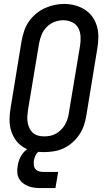

<svg xmlns="http://www.w3.org/2000/svg" viewBox="-20 -766 540 977"><path d="M203 8Q175 8 147 2Q119 -4 96.5 -18.5Q74 -33 58.5 -55.5Q43 -78 35.5 -104.5Q28 -131 28.5 -159.5Q29 -188 34 -217L90 -559Q95 -584 103 -608.5Q111 -633 126 -655Q141 -677 162 -695Q183 -713 207 -724Q231 -735 256 -740.5Q281 -746 306 -746Q335 -746 362.5 -738.5Q390 -731 412.5 -716.5Q435 -702 450.5 -680Q466 -658 473.5 -631.5Q481 -605 480.5 -576Q480 -547 475 -518L419 -176Q415 -151 406.5 -126.5Q398 -102 383 -80Q368 -58 347.5 -40Q327 -22 303 -11Q279 0 253.5 4Q228 8 203 8ZM205 -72Q220 -72 235.5 -75Q251 -78 265 -86Q279 -94 290.5 -105.5Q302 -117 310 -130.5Q318 -144 323 -159Q328 -174 330 -189L387 -531Q391 -555 390 -579Q389 -603 378.5 -623Q368 -643 347 -653Q326 -663 302 -663Q279 -663 257 -654.5Q235 -646 218 -629Q201 -612 192 -590Q183 -568 179 -546L122 -204Q120 -188 119 -172Q118 -156 121 -141Q124 -126 130.5 -112.5Q137 -99 148 -89.5Q159 -80 174 -76Q189 -72 205 -72ZM187 191Q170 191 154 189Q138 187 123 181Q108 175 96 165.5Q84 156 76.5 142Q69 128 68 111.5Q67 95 70 78Q73 56 83.5 34.5Q94 13 112.5 -2.5Q131 -18 154 -24.5Q177 -31 199 -31L194 0Q185 0 177 5.5Q169 11 164 19Q159 27 156.5 35.5Q154 44 152 53Q151 64 152.5 75.5Q154 87 161 95Q168 103 178.5 106Q189 109 201 109H276L262 191Z"/></svg>

Font: Iosevka Curly Medium Oblique
Style: Regular
Weight: 500
Italic angle: -9°
Monospace: yes
Designer: Belleve Invis
Foundry: Belleve Invis
Version: Version 11.1.0; ttfautohint (v1.8.3)